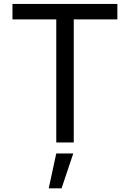

<svg xmlns="http://www.w3.org/2000/svg" viewBox="-20 -748 682 1008"><path d="M45.4 -646V-727.5H596.2V-646H367.2V0H275.4V-646ZM235.8 240.7 275.4 57.6H364.7L303.2 240.7Z"/></svg>

Font: Inter 16pt
Style: Regular
Weight: 400
Version: Version 4.001;git-66647c0bb